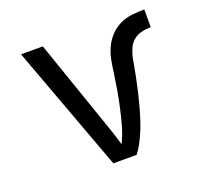

<svg xmlns="http://www.w3.org/2000/svg" viewBox="-96 -633 793 745"><g transform="rotate(-20 300.0 -260.0)"><path d="M252 0 60 -520H150L270 -173Q280 -145 289.5 -116.5Q299 -88 307 -59Q323 -90 332.5 -124Q342 -158 349.5 -192Q357 -226 363 -260.5Q369 -295 374 -330V-331Q377 -356 382 -381.5Q387 -407 398 -430.5Q409 -454 427 -473Q445 -492 468 -503Q491 -514 517 -517Q543 -520 569 -520V-447Q550 -447 531 -442.5Q512 -438 497.5 -426Q483 -414 475 -396Q467 -378 463 -359.5Q459 -341 456 -322Q453 -303 449 -284.5Q445 -266 441 -247.5Q437 -229 432.5 -210.5Q428 -192 423 -173.5Q418 -155 412.5 -137Q407 -119 400.5 -101Q394 -83 386 -65.5Q378 -48 369 -31.5Q360 -15 348 0Z"/></g></svg>

Font: Iosevka Fixed Extended
Style: Regular
Weight: 400
Width: 7
Monospace: yes
Designer: Belleve Invis
Foundry: Belleve Invis
Version: Version 24.1.1; ttfautohint (v1.8.4)